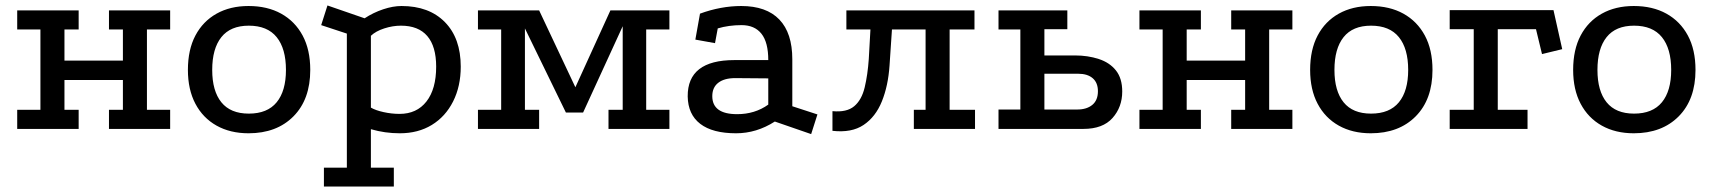

<svg xmlns="http://www.w3.org/2000/svg" viewBox="-20 -472 6268 703"><path d="M43 -434H268V-364H216V-250H430V-364H379V-434H603V-364H518V-70H603V0H379V-70H430V-179H216V-70H268V0H43V-70H128V-364H43Z M890 -450Q959 -450 1009.5 -422Q1060 -394 1088 -342Q1116 -290 1116 -216Q1116 -108 1054.5 -46Q993 16 890 16Q823 16 773 -12Q723 -40 695.5 -92Q668 -144 668 -216Q668 -290 695.5 -342Q723 -394 773 -422Q823 -450 890 -450ZM891 -378Q824 -378 790.5 -336Q757 -294 757 -216Q757 -139 790.5 -97.5Q824 -56 891 -56Q959 -56 993 -97.5Q1027 -139 1027 -216Q1027 -294 993 -336Q959 -378 891 -378Z M1166 211V142H1250V-349L1156 -380L1179 -452L1315 -405Q1347 -426 1383 -438Q1419 -450 1450 -450Q1551 -450 1609 -391Q1667 -332 1667 -228Q1667 -156 1639 -100.5Q1611 -45 1561 -14.5Q1511 16 1444 16Q1389 16 1338 1V142H1422V211ZM1443 -55Q1506 -55 1541.5 -100.5Q1577 -146 1577 -228Q1577 -302 1544.5 -340Q1512 -378 1448 -378Q1418 -378 1387 -368Q1356 -358 1338 -341V-78Q1355 -68 1384.5 -61.5Q1414 -55 1443 -55Z M1730 0V-70H1815V-364H1730V-434H1954L2103 -118H2071L2215 -434H2431V-364H2346V-70H2431V0H2208V-70H2260V-417L2277 -413L2115 -60H2052L1881 -411L1902 -415V-70H1954V0Z M2817 -27Q2750 16 2675 16Q2589 16 2544 -18.5Q2499 -53 2498 -119Q2497 -252 2669 -252H2793Q2793 -317 2768 -348.5Q2743 -380 2695 -380Q2672 -380 2650 -377Q2628 -374 2608 -368L2598 -314L2526 -327L2543 -422Q2581 -436 2619 -443Q2657 -450 2694 -450Q2786 -450 2833.5 -400.5Q2881 -351 2881 -255V-83L2973 -53L2950 19ZM2672 -186Q2632 -186 2610 -169Q2588 -152 2588 -120Q2588 -54 2679 -54Q2744 -54 2793 -89V-185Z M3326 0V-70H3369V-364H3079V-434H3548V-364H3457V-70H3550V0ZM3028 7V-65Q3080 -60 3107.5 -83Q3135 -106 3146 -152Q3157 -198 3161 -256L3168 -381H3247L3237 -232Q3232 -158 3209 -101Q3186 -44 3142 -14.5Q3098 15 3028 7Z M3636 0V-71H3716V-364H3636V-434H3888V-365H3804V-269H3916Q3963 -269 4003 -256Q4043 -243 4066 -214Q4089 -185 4089 -137Q4089 -80 4053.5 -40Q4018 0 3947 0ZM3804 -71H3924Q3959 -71 3979.5 -88Q4000 -105 4000 -138Q4000 -169 3981 -185.5Q3962 -202 3928 -202H3804Z M4152 -434H4377V-364H4325V-250H4539V-364H4488V-434H4712V-364H4627V-70H4712V0H4488V-70H4539V-179H4325V-70H4377V0H4152V-70H4237V-364H4152Z M4999 -450Q5068 -450 5118.5 -422Q5169 -394 5197 -342Q5225 -290 5225 -216Q5225 -108 5163.5 -46Q5102 16 4999 16Q4932 16 4882 -12Q4832 -40 4804.5 -92Q4777 -144 4777 -216Q4777 -290 4804.5 -342Q4832 -394 4882 -422Q4932 -450 4999 -450ZM5000 -378Q4933 -378 4899.5 -336Q4866 -294 4866 -216Q4866 -139 4899.5 -97.5Q4933 -56 5000 -56Q5068 -56 5102 -97.5Q5136 -139 5136 -216Q5136 -294 5102 -336Q5068 -378 5000 -378Z M5288 -435H5668L5700 -292L5626 -274L5604 -365H5464V-70H5573V0H5288V-70H5376V-365H5288Z M5962 -450Q6031 -450 6081.5 -422Q6132 -394 6160 -342Q6188 -290 6188 -216Q6188 -108 6126.5 -46Q6065 16 5962 16Q5895 16 5845 -12Q5795 -40 5767.5 -92Q5740 -144 5740 -216Q5740 -290 5767.5 -342Q5795 -394 5845 -422Q5895 -450 5962 -450ZM5963 -378Q5896 -378 5862.5 -336Q5829 -294 5829 -216Q5829 -139 5862.5 -97.5Q5896 -56 5963 -56Q6031 -56 6065 -97.5Q6099 -139 6099 -216Q6099 -294 6065 -336Q6031 -378 5963 -378Z"/></svg>

Font: Podkova Medium
Style: Regular
Weight: 500
Designer: Ilya Yudin
Foundry: Cyreal (www.cyreal.org)
Version: Version 2.103